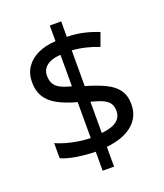

<svg xmlns="http://www.w3.org/2000/svg" viewBox="-148 -858 868 1015"><g transform="rotate(-20 286.0 -350.5)"><path d="M253 -49Q198 -50 146 -58.5Q94 -67 62 -82V-167Q96 -151 149 -139Q202 -127 253 -126V-328Q187 -346 145 -369.5Q103 -393 82.5 -427Q62 -461 62 -508Q62 -557 85.5 -592Q109 -627 152 -647.5Q195 -668 253 -671V-759H317V-672Q370 -671 413.5 -660.5Q457 -650 493 -635L466 -561Q434 -574 395.5 -583.5Q357 -593 317 -596V-395Q383 -376 427 -354.5Q471 -333 493.5 -301.5Q516 -270 516 -220Q516 -150 464 -106.5Q412 -63 317 -53V58H253ZM317 -131Q376 -137 403 -158.5Q430 -180 430 -214Q430 -239 420 -255.5Q410 -272 385.5 -284Q361 -296 317 -307ZM253 -594Q217 -592 194 -581.5Q171 -571 159.5 -554Q148 -537 148 -515Q148 -489 157.5 -470.5Q167 -452 190 -439.5Q213 -427 253 -417Z"/></g></svg>

Font: Noto Sans Armenian
Style: Regular
Weight: 400
Designer: Monotype Design Team
Foundry: Monotype Imaging Inc.
Version: Version 2.007